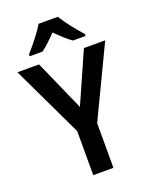

<svg xmlns="http://www.w3.org/2000/svg" viewBox="-169 -1027 883 1118"><g transform="rotate(-20 272.0 -468.5)"><path d="M332 -937H212C188 -894 135 -829 99 -789V-777H178C208 -798 238 -828 271 -862C305 -828 336 -799 367 -777H445V-789C409 -830 357 -892 332 -937ZM273 -400 134 -714H0L210 -273V0H335V-277L544 -714H412Z"/></g></svg>

Font: Noto Sans Thai Looped SemiCondensed SemiBold
Style: Regular
Weight: 600
Width: 4
Designer: Sasikarn Vongin, Ben Mitchell
Foundry: The Fontpad Ltd
Version: Version 1.001